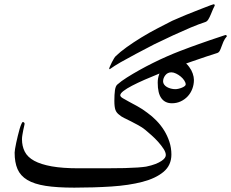

<svg xmlns="http://www.w3.org/2000/svg" viewBox="-20 -781 1073 891"><path d="M958 -713.4Q952.6 -700.2 946.5 -690.4Q940.4 -680.7 931.2 -678.2Q903.8 -669.4 865.2 -653.3L783.7 -617.2L695.3 -575.2L611.3 -531.2L540 -492.2Q508.8 -474.1 492.2 -461.9Q490.2 -460 487.8 -460Q486.8 -460 486.8 -461.9Q486.8 -465.3 490.5 -473.6Q494.1 -481.9 499 -491.7Q503.9 -501.5 509 -509.8Q514.2 -518.1 517.1 -520.5Q537.1 -540 568.1 -562.3Q599.1 -584.5 635.3 -606.7Q671.4 -628.9 709 -648.4L779.3 -684.6Q787.1 -688.5 804.2 -695.3L841.8 -711.4L884.8 -728.5L925.8 -744.6L957.5 -756.8Q970.2 -761.2 971.2 -761.2Q976.6 -761.2 976.6 -755.4L972.7 -747.1L969.2 -740.2ZM841.8 -389.2Q841.8 -397.5 835.2 -407.5Q828.6 -417.5 818.6 -425.8Q808.6 -434.1 796.9 -439.7Q785.2 -445.3 775.4 -445.3Q757.8 -445.3 747.3 -431.9Q736.8 -418.5 736.8 -403.3Q736.8 -395.5 741.7 -388.7Q746.6 -381.8 754.6 -377.2Q762.7 -372.6 772.9 -369.9Q783.2 -367.2 793.9 -367.2Q799.8 -367.2 808.3 -369.1Q816.9 -371.1 824.5 -374.3Q832 -377.4 836.9 -381.3Q841.8 -385.3 841.8 -389.2ZM879.9 -410.2Q879.9 -388.2 872.3 -368.4Q864.7 -348.6 851.1 -334Q837.4 -319.3 818.6 -310.5Q799.8 -301.8 777.8 -301.8Q746.1 -301.8 729 -325Q711.9 -348.1 711.9 -397.5Q711.9 -418 718.8 -436.5L720.2 -439.9L651.4 -411.1Q618.2 -396.5 592.8 -383.3Q567.4 -370.1 552.7 -358.6Q538.1 -347.2 538.1 -338.9Q538.1 -332.5 549.1 -325.7Q560.1 -318.8 577.6 -309.6L618.2 -287.6Q640.6 -275.4 663.6 -257.8Q685.5 -242.2 705.8 -221.4Q726.1 -200.7 741.5 -176Q756.8 -151.4 766.1 -123Q775.4 -94.7 775.4 -64Q775.4 -14.2 739 16.4Q702.6 46.9 640.6 63Q578.6 79.1 497.1 84.5Q415.5 89.8 324.7 89.8Q244.6 89.8 191.7 81.5Q138.7 73.2 106.7 54Q74.7 34.7 61.3 3.7Q47.9 -27.3 47.9 -72.8Q47.9 -77.1 49.8 -89.8Q51.8 -102.5 55.2 -118.2Q58.6 -133.8 62.7 -150.9Q66.9 -168 71 -182.4Q75.2 -196.8 79.3 -205.8Q83.5 -214.8 85.9 -214.8Q89.4 -214.8 91.8 -212.2Q94.2 -209.5 94.2 -206.1Q94.2 -203.1 92 -195.3Q89.8 -187.5 87.9 -176.8L84 -155.3Q82 -144 82 -135.3Q82 -102.5 95 -77.1Q107.9 -51.8 138.7 -34.9Q169.4 -18.1 220 -9Q270.5 0 345.2 0H469.7Q522 0 558.6 -1Q595.2 -2 618.9 -3.7Q642.6 -5.4 658.2 -7.8Q684.1 -13.2 701.4 -20Q718.8 -26.9 729.5 -34.2Q740.2 -41.5 744.9 -48.3Q749.5 -55.2 749.5 -61.5Q749.5 -74.2 739 -90.3Q728.5 -106.4 713.9 -122.8Q699.2 -139.2 682.6 -153.8L653.8 -178.7Q640.1 -189.9 622.1 -199.7Q605.5 -209 587.9 -217.8L556.2 -233.4Q541.5 -240.7 534.2 -247.6Q520.5 -257.3 515.6 -271.2Q510.7 -285.2 510.7 -312.5Q510.7 -342.8 513.4 -361.8Q516.1 -380.9 523.9 -388.2Q542.5 -404.8 569.3 -421.6Q596.2 -438.5 626.7 -455.6Q657.2 -472.7 690.2 -489Q723.1 -505.4 754.9 -519.3Q786.6 -533.2 814.5 -543.9L863.8 -562.5L903.3 -576.7L956.1 -595.2L1004.4 -611.3Q1025.4 -618.7 1027.8 -618.7Q1029.8 -618.7 1030.5 -616.9Q1031.2 -615.2 1033.2 -613.3Q1022.5 -600.6 1016.8 -587.6Q1011.2 -574.7 1007.6 -564Q1003.9 -553.2 1000 -545.7Q996.1 -538.1 988.8 -535.2Q967.8 -528.8 937.5 -518.6L871.6 -496.1L843.8 -486.3Q852.1 -479 858.4 -469.7Q868.7 -456.1 874.3 -439.9Q879.9 -423.8 879.9 -410.2Z"/></svg>

Font: Simplified Naskh
Style: Regular
Weight: 400
Designer: SIL International
Foundry: Arabeyes
Version: 1.02_alpha